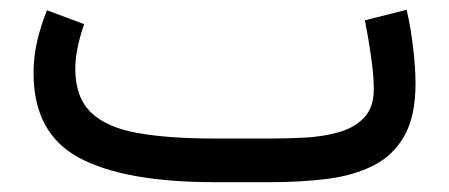

<svg xmlns="http://www.w3.org/2000/svg" viewBox="-20 -371 915 391"><path d="M531.2 0H417.5Q233.4 0 140.9 -49.8Q48.3 -99.6 48.3 -222.2Q48.3 -255.9 55.9 -288.1Q63.5 -320.3 75.7 -350.1L151.4 -321.8Q143.6 -300.3 138.4 -275.9Q133.3 -251.5 133.3 -229.5Q133.8 -172.4 165.5 -141.8Q197.3 -111.3 260.3 -100.1Q323.2 -88.9 417.5 -88.9H531.7Q564.9 -88.9 601.3 -90.8Q637.7 -92.8 669.4 -101.6Q701.2 -110.4 721.2 -131.1Q741.2 -151.9 741.2 -189.5Q741.2 -216.8 735.8 -254.6Q730.5 -292.5 723.1 -329.6L808.1 -351.1Q816.9 -313 821.5 -272.2Q826.2 -231.4 826.2 -201.2Q826.2 -134.8 803.7 -94.7Q781.2 -54.7 741 -34.2Q700.7 -13.7 647.2 -6.8Q593.8 0 531.2 0Z"/></svg>

Font: Vazirmatn RD UI
Style: Regular
Weight: 400
Designer: Saber Rastikerdar
Foundry: Saber Rastikerdar
Version: Version 33.003